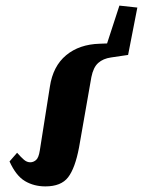

<svg xmlns="http://www.w3.org/2000/svg" viewBox="-20 -648 510 685"><path d="M142 17Q101 17 69 -2Q37 -21 14 -72L41 -103Q55 -87 65.5 -78Q76 -69 88 -69Q99 -69 108.5 -77Q118 -85 122 -111L158 -339Q169 -412 216 -451Q263 -490 336 -492L362 -493L406 -628L470 -621L437 -452L376 -443Q348 -439 330.5 -423.5Q313 -408 306 -373L262 -122Q248 -48 223 -15.5Q198 17 142 17Z"/></svg>

Font: Source Serif Pro
Style: Bold Italic
Weight: 700
Italic angle: -12°
Designer: Frank Grießhammer
Foundry: Adobe Systems Incorporated
Version: Version 3.001;hotconv 1.0.111;makeotfexe 2.5.65597